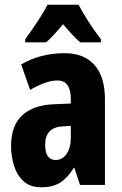

<svg xmlns="http://www.w3.org/2000/svg" viewBox="-20 -786 518 816"><path d="M255 -560Q336 -560 381 -510.5Q426 -461 426 -363V0H320L296 -73H294Q268 -31 236.5 -10.5Q205 10 156 10Q109 10 81 -15Q53 -40 40 -80.5Q27 -121 27 -165Q27 -252 74.5 -296Q122 -340 211 -343L281 -346V-365Q281 -444 224 -444Q177 -444 108 -404L70 -512Q108 -535 155 -547.5Q202 -560 255 -560ZM247 -249Q172 -245 172 -171Q172 -106 217 -106Q245 -106 263 -132Q281 -158 281 -201V-251ZM314 -766Q331 -733 355.5 -695Q380 -657 409 -619V-606H321Q305 -620 287 -639Q269 -658 248 -683Q227 -658 208.5 -638Q190 -618 176 -606H87V-619Q101 -638 120 -665.5Q139 -693 156 -720.5Q173 -748 182 -766Z"/></svg>

Font: Noto Sans Hebrew ExtraCondensed ExtraBold
Style: Regular
Weight: 800
Width: 2
Designer: Monotype Design Team
Foundry: Monotype Imaging Inc.
Version: Version 2.004; ttfautohint (v1.8.4.7-5d5b)